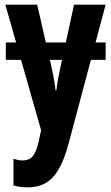

<svg xmlns="http://www.w3.org/2000/svg" viewBox="-20 -567 478 827"><path d="M435 -384V-309H5V-384ZM3 -547H140L201 -282Q205 -264 208.5 -246Q212 -228 215 -210.5Q218 -193 219 -178H223Q225 -198 229.5 -223.5Q234 -249 241 -281L299 -547H435L275 53Q257 120 233 161.5Q209 203 176.5 221.5Q144 240 99 240Q83 240 68 238Q53 236 38 232V117Q48 120 57.5 122Q67 124 76 124Q96 124 109 116.5Q122 109 132 88Q142 67 150 27L157 -6Z"/></svg>

Font: Noto Sans Display ExtraCondensed
Style: Bold
Weight: 700
Width: 2
Designer: Monotype Design Team
Foundry: Monotype Imaging Inc.
Version: Version 2.003